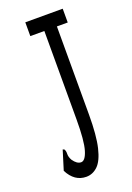

<svg xmlns="http://www.w3.org/2000/svg" viewBox="-127 -672 503 733"><g transform="rotate(-20 125.0 -306.0)"><path d="M93 11Q45 11 19 -40L40 -108L43 -118L49 -116Q54 -109 53.5 -96.5Q53 -84 61 -70Q76 -48 93 -48Q110 -48 121 -84.5Q132 -121 132 -208V-567H75V-623H227V-567H183V-209Q183 -124 171.5 -76Q160 -28 139.5 -8.5Q119 11 93 11Z"/></g></svg>

Font: Inconsolata UltraCondensed
Style: Regular
Weight: 400
Width: 1
Monospace: yes
Designer: Raph Levien, Cyreal, Brenton Simpson
Foundry: Raph Levien, Cyreal, Google
Version: Version 3.001; ttfautohint (v1.8.2.53-6de2)